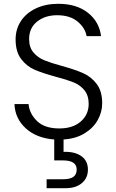

<svg xmlns="http://www.w3.org/2000/svg" viewBox="-20 -727 612 1009"><path d="M314 6V71Q373 69 407.5 93.5Q442 118 442 164Q442 209 410 235.5Q378 262 325 262H225V215H311Q348 215 365.5 202.5Q383 190 383 164Q383 116 311 116H265V6Q172 -1 115.5 -52.5Q59 -104 56 -180H130Q135 -129 175 -90.5Q215 -52 292 -52Q363 -52 404.5 -88.5Q446 -125 446 -181Q446 -226 423 -253.5Q400 -281 366 -294.5Q332 -308 272 -324Q202 -343 161 -361Q120 -379 91 -417Q62 -455 62 -520Q62 -574 90 -616.5Q118 -659 169 -683Q220 -707 286 -707Q383 -707 442.5 -659.5Q502 -612 511 -537H435Q428 -580 388 -613.5Q348 -647 280 -647Q217 -647 175 -613.5Q133 -580 133 -522Q133 -478 156 -451Q179 -424 213.5 -410Q248 -396 307 -380Q375 -361 417 -342.5Q459 -324 488 -286Q517 -248 517 -184Q517 -138 493.5 -96Q470 -54 424 -26Q378 2 314 6Z"/></svg>

Font: Poppins-Tabular Light
Style: Regular
Weight: 300
Designer: Ninad Kale (Devanagari), Jonny Pinhorn (Latin)
Foundry: Indian Type Foundry
Version: Version 4.004